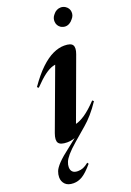

<svg xmlns="http://www.w3.org/2000/svg" viewBox="-207 -773 736 1076"><g transform="rotate(-20 161.5 -235.5)"><path d="M259 -687.5Q268 -699.5 280 -705.5Q292 -711.5 305.2 -711.2Q318.5 -711 331.5 -703Q351.5 -689.5 353.2 -667.2Q355 -645 339 -627.5Q330 -615.5 318.2 -608.8Q306.5 -602 293.5 -602Q280.5 -602 267 -609.5Q247 -623 245 -646.2Q243 -669.5 259 -687.5ZM202.5 -40.5 127 24.5Q90 56.5 71.5 78.2Q53 100 46.8 115.8Q40.5 131.5 40.5 145.5Q40.5 164 50.8 174Q61 184 82 184Q99 184 113.8 178Q128.5 172 146.5 157.5L152 165.5Q115.5 208.5 89.8 224Q64 239.5 36.5 239.5Q3 239.5 -13.2 222.5Q-29.5 205.5 -29.5 180.5Q-29.5 163.5 -22.8 145.8Q-16 128 7.5 103.2Q31 78.5 81 40.5L143 -8.5L146 -3.5Q128.5 4.5 112.2 8.2Q96 12 81 12Q41 12 29.8 -4.8Q18.5 -21.5 32.5 -60.5L176.5 -449.5L196.5 -420.5Q174 -423.5 151.5 -417.2Q129 -411 101.2 -390.5Q73.5 -370 35 -330L26.5 -337Q68.5 -397.5 107 -434Q145.5 -470.5 181 -487Q216.5 -503.5 249 -503.5Q289 -503.5 299 -486.8Q309 -470 296.5 -435.5L152 -42L121.5 -66.5Q139.5 -63.5 162.8 -68.8Q186 -74 217.8 -95.2Q249.5 -116.5 292 -161L300 -154Q275 -116.5 250.2 -88.2Q225.5 -60 202.5 -40.5Z"/></g></svg>

Font: Newsreader 60pt SemiBold
Style: Italic
Weight: 600
Italic angle: -17°
Designer: Hugues Gentile
Foundry: Production Type
Version: Version 1.003